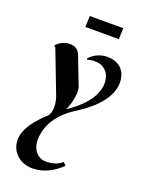

<svg xmlns="http://www.w3.org/2000/svg" viewBox="-141 -515 653 874"><g transform="rotate(20 185.5 -77.5)"><path d="M298.3 -394.5 300.3 -448.2H138.2L136.2 -394.5ZM127.9 -1.7C127.9 14.9 123.8 31 115 41.5C33.4 115.2 22 163.1 22 193.4C22 249.8 66.7 293 128.9 293C184.1 293 230.7 265.6 267.6 230.7L254.2 216.6C231.2 237.3 200.7 242.9 176.8 242.9C136.2 242.9 107.9 208.5 107.9 163.3C107.9 116.5 126 41.3 227.8 -22.5C258.5 -41.7 370.8 -114 370.8 -209.5C370.8 -248.5 352.1 -301 275.6 -301C233.2 -301 201.2 -274.4 191.9 -261.7L195.6 -257.1C207.5 -261 219.7 -262.7 231 -262.7C280.8 -262.7 306.4 -226.3 306.4 -183.1C306.4 -151.9 292.5 -92 201.4 -26.6L182.1 -12.7L181.6 -13.2C187 -20 204.1 -65.9 204.1 -103C204.1 -113 202.9 -122.1 200 -129.9L148.2 -263.9C139.2 -287.6 122.3 -297.9 95.5 -297.9C71.8 -297.1 50.5 -287.4 33.2 -268.6L32.2 -263.7C35.4 -263.7 38.6 -262.5 39.6 -259.8L118.4 -54.7C123.3 -42 127.9 -21.5 127.9 -1.7Z"/></g></svg>

Font: RisaltypS01
Style: Medium
Weight: 500
Italic angle: -9°
Designer: gluk
Foundry: gluk
Version: Version 0.24